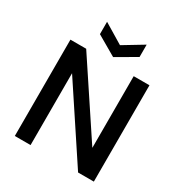

<svg xmlns="http://www.w3.org/2000/svg" viewBox="-206 -1054 1133 1201"><g transform="rotate(30 360.5 -453.5)"><path d="M532.2 -695.8H646V0H532.2L189 -519V0H75.2V-695.8H189L532.2 -178.2ZM360.8 -820.8 503.9 -907.2V-817.9L360.8 -734.9L217.8 -817.9V-907.2Z"/></g></svg>

Font: SVN-Poppins Medium
Style: Regular
Weight: 500
Designer: Ninad Kale (Devanagari), Jonny Pinhorn (Latin)
Foundry: Indian Type Foundry
Version: Version 3.002 2017